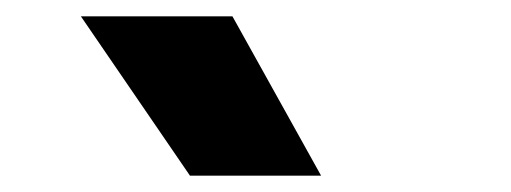

<svg xmlns="http://www.w3.org/2000/svg" viewBox="-20 -828 626 235"><path d="M212.5 -613 79 -808H264.5L373 -613Z"/></svg>

Font: Encode Sans Semi Condensed ExBd
Style: Regular
Weight: 800
Width: 4
Designer: Multiple Designers
Foundry: Impallari Type
Version: Version 2.000